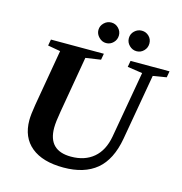

<svg xmlns="http://www.w3.org/2000/svg" viewBox="-120 -941 1006 1059"><g transform="rotate(15 382.5 -411.5)"><path d="M81.5 -619.1 87.9 -654.8H390.1L383.8 -619.1L297.4 -606.4L242.2 -286.1Q231 -222.7 231 -189.9Q231 -59.6 361.3 -59.6Q439.9 -59.6 490 -102.1Q540 -144.5 554.7 -226.1L621.6 -606.4L536.1 -619.1L542.5 -654.8H765.1L758.8 -619.1L682.1 -606.4L616.2 -230Q594.2 -106.4 524.7 -48.6Q455.1 9.3 336.4 9.3Q217.3 9.3 152.6 -43.7Q87.9 -96.7 87.9 -194.8Q87.9 -226.1 97.7 -284.7L153.3 -606.4ZM560.1 -714.8Q536.6 -714.8 518.8 -732.2Q501 -749.5 501 -773.9Q501 -798.3 518.8 -815.2Q536.6 -832 560.1 -832Q584 -832 601.1 -815.4Q618.2 -798.8 618.2 -773.9Q618.2 -749.5 601.1 -732.2Q584 -714.8 560.1 -714.8ZM386.2 -714.8Q362.8 -714.8 345 -732.9Q327.1 -751 327.1 -773.9Q327.1 -797.4 344.7 -814.7Q362.3 -832 386.2 -832Q410.2 -832 427.2 -814.7Q444.3 -797.4 444.3 -773.9Q444.3 -749.5 427.2 -732.2Q410.2 -714.8 386.2 -714.8Z"/></g></svg>

Font: Tinos
Style: Bold Italic
Weight: 700
Italic angle: -16.333°
Designer: Steve Matteson
Foundry: Monotype Imaging Inc.
Version: Version 1.23